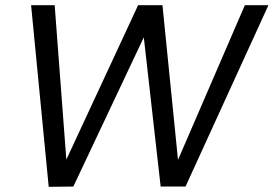

<svg xmlns="http://www.w3.org/2000/svg" viewBox="-20 -720 1056 741"><path d="M168 1 100 -700H191L236 -104L513 -700H607L667 -103L925 -700H1016L696 0H600L535 -576L263 0Z"/></svg>

Font: DeepMind Sans
Style: Italic
Weight: 400
Italic angle: -10°
Designer: Jonny Pinhorn / Modifications: Colophon Foundry
Foundry: Colophon Foundry
Version: Version 1.002; ttfautohint (v1.8.2)